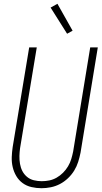

<svg xmlns="http://www.w3.org/2000/svg" viewBox="-20 -985 540 1013"><path d="M199 8Q172 8 146 2Q120 -4 99.5 -19Q79 -34 66 -56Q53 -78 47 -103.5Q41 -129 42 -156Q43 -183 47 -210L134 -735H174L86 -204Q83 -183 82.5 -162Q82 -141 85.5 -120.5Q89 -100 98 -82.5Q107 -65 122.5 -52Q138 -39 158.5 -34Q179 -29 200 -29Q220 -29 240 -33Q260 -37 278.5 -47.5Q297 -58 312.5 -73.5Q328 -89 339 -107.5Q350 -126 356 -146Q362 -166 366 -186L456 -735H496L405 -180Q400 -155 392.5 -131Q385 -107 371.5 -85Q358 -63 338.5 -44.5Q319 -26 296 -14Q273 -2 248 3Q223 8 199 8ZM334 -807 247 -945 283 -965 363 -823Z"/></svg>

Font: Iosevka Term Curly XLt Obl
Style: Regular
Weight: 200
Italic angle: -9°
Designer: Belleve Invis
Foundry: Belleve Invis
Version: Version 32.3.0